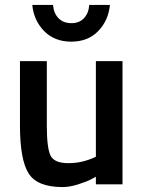

<svg xmlns="http://www.w3.org/2000/svg" viewBox="-20 -748 583 779"><path d="M477 -500V0H369V-31L349 -20Q329 -10 295.5 0.5Q262 11 234 11Q131 11 96 -44.5Q61 -100 61 -239Q61 -239 61 -500H170V-238Q170 -148 185 -117Q200 -86 257.5 -86Q315 -86 369 -112V-500ZM342 -728H426Q420 -665 378.5 -622Q337 -579 269 -579Q201 -579 159 -622Q117 -665 111 -728H195Q198 -694 217.5 -674Q237 -654 269.5 -654Q302 -654 321 -674.5Q340 -695 342 -728Z"/></svg>

Font: TitilliumWebSemiBold
Style: Bold
Weight: 600
Version: Version 1.001;PS 57.000;hotconv 1.0.70;makeotf.lib2.5.55311